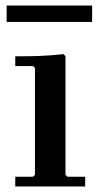

<svg xmlns="http://www.w3.org/2000/svg" viewBox="-20 -672 362 692"><path d="M223 -35H287V0H35V-35H99L106 -42V-427L99 -434H35V-469Q61 -469 91.5 -469.5Q122 -470 152.5 -472Q183 -474 209 -477L216 -469V-42ZM4 -593V-652H312V-593Z"/></svg>

Font: Brygada 1918 SemiBold
Style: Regular
Weight: 600
Designer: Mateusz Machalski | Borys Kosmynka | Przemek Hoffer
Foundry: NIEPODLEGLA 2018
Version: Version 3.006